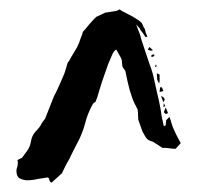

<svg xmlns="http://www.w3.org/2000/svg" viewBox="-20 -311 425 409"><path d="M287 -251Q284 -258 282 -262Q279 -265 275 -268Q270 -271 262 -276Q254 -280 239 -288L235 -291L229 -288L204 -284L185 -275Q184 -274 179 -269L170 -259L161 -248Q156 -243 156 -242Q156 -239 152 -230Q149 -220 144 -210L132 -190Q127 -180 124 -177Q121 -166 117 -154Q112 -142 107 -131Q102 -119 95 -106L76 -58Q71 -52 68 -47Q66 -41 55 -30Q48 -22 46 -10Q44 2 38 10L27 25L17 30Q18 32 18 35Q18 40 17 44Q15 48 15 53Q15 65 22 69Q30 73 38 73Q49 73 62 70Q74 68 81 67Q84 67 85 72Q87 78 90 78L112 58Q120 40 128 27Q135 12 144 -5Q155 -25 161 -47Q166 -68 177 -88Q179 -92 182 -93Q184 -94 185 -98Q187 -102 192 -120Q197 -137 204 -156Q210 -175 217 -190Q223 -205 228 -205L238 -187Q240 -183 240 -177Q240 -170 242 -167L247 -160Q251 -139 256 -120Q262 -100 266 -92L272 -80Q274 -78 274 -67Q274 -55 276 -52L283 -32Q288 -22 291 -18Q294 -12 306 -9L326 4H333Q334 4 342 5Q349 6 354 6L365 -6L355 -25Q352 -32 350 -36Q348 -39 344 -53Q344 -55 343 -56L341 -62L334 -55L333 -44L329 -42Q324 -62 322 -79Q319 -96 314 -116L306 -152L302 -165L297 -179L287 -209L282 -224L278 -238Q273 -251 270 -259L278 -250Q278 -248 284 -241Q289 -234 290 -232L294 -233Q290 -241 288 -251ZM320 -152 314 -155 315 -141 319 -133 320 -138ZM333 -82 329 -72 333 -68 338 -70ZM328 -117 325 -125H321L320 -115ZM306 -204 298 -211 295 -205 301 -203ZM329 -103 323 -107 328 -93 331 -99ZM306 -190Q309 -192 309 -194Q309 -195 308 -195Q302 -195 302 -191Q302 -190 304 -190ZM328 -83 332 -85 329 -91ZM314 -170 312 -174 310 -168Z"/></svg>

Font: East Sea Dokdo Cyrillic
Style: Regular
Weight: 400
Version: Version 1.00 July 4, 2018, initial release